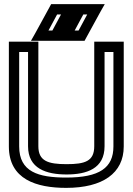

<svg xmlns="http://www.w3.org/2000/svg" viewBox="-20 -876 643 931"><path d="M303 -80C213 -80 166 -95 166 -167V-649V-674H141H48H23V-649V-166C23 -6 157 35 301 35C478 35 580 -36 580 -166V-649V-674H555H462H437V-649V-167C437 -94 392 -80 303 -80ZM303 -30C400 -30 487 -58 487 -167V-624H530V-166C530 -62 462 -15 301 -15C165 -15 73 -43 73 -166V-624H116V-167C116 -58 205 -30 303 -30ZM234 -728H215L257 -806H276L234 -728ZM397 -691 467 -819 488 -856H446H370H361H355H319H243H228L221 -843L151 -715L130 -678H173H249H257H263H300H376H390L397 -691ZM361 -728H342L384 -806H403L361 -728Z"/></svg>

Font: Gamestation DisplayOutline
Style: Regular
Weight: 400
Designer: Jonas Hecksher
Foundry: Jonas Hecksher, Playtypeª, e-types AS
Version: Version 1.003